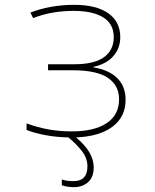

<svg xmlns="http://www.w3.org/2000/svg" viewBox="-20 -558 640 795"><path d="M286 217Q270 217 257 214.5Q244 212 236 209V185Q255 192 284 192Q342 192 342 131Q342 96 318 66Q294 36 263 11Q213 10 167.5 1.5Q122 -7 90 -20V-47Q134 -31 179 -22.5Q224 -14 278 -14Q370 -14 421.5 -48Q473 -82 473 -147Q473 -204 427 -235.5Q381 -267 281 -267H179V-292H288Q371 -292 411 -321.5Q451 -351 451 -404Q451 -459 407.5 -486Q364 -513 284 -513Q242 -513 200 -506Q158 -499 117 -483L106 -506Q144 -521 190.5 -529.5Q237 -538 287 -538Q379 -538 428.5 -503Q478 -468 478 -404Q478 -359 449.5 -326Q421 -293 367 -281V-279Q430 -269 465 -235Q500 -201 500 -145Q500 -74 446 -33.5Q392 7 295 11Q333 43 350.5 73.5Q368 104 368 135Q368 176 344.5 196.5Q321 217 286 217Z"/></svg>

Font: Noto Sans Mono Thin
Style: Regular
Weight: 100
Designer: Monotype Design Team
Foundry: Monotype Imaging Inc.
Version: Version 2.014